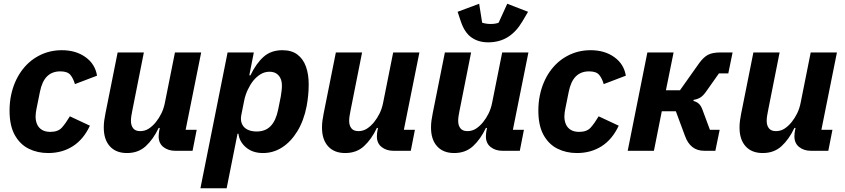

<svg xmlns="http://www.w3.org/2000/svg" viewBox="-20 -805 4510 1025"><path d="M237 12Q180 12 133.5 -11Q87 -34 59 -84Q31 -134 31 -215Q31 -236 33 -256.5Q35 -277 39 -296Q54 -368 92 -422.5Q130 -477 186.5 -507Q243 -537 310 -537Q385 -537 436.5 -500Q488 -463 498 -401L380 -356Q371 -387 355.5 -405.5Q340 -424 302 -424Q258 -424 231 -397Q204 -370 193 -314L175 -225Q173 -215 171.5 -204.5Q170 -194 170 -183Q170 -159 178.5 -140.5Q187 -122 204.5 -111.5Q222 -101 249 -101Q290 -101 310.5 -124Q331 -147 353 -184L460 -134Q426 -61 369 -24.5Q312 12 237 12Z M608 -525H748L686 -213Q683 -199 681 -185Q679 -171 679 -160Q679 -135 691 -120Q703 -105 728 -105Q754 -105 774.5 -118.5Q795 -132 812 -153Q829 -174 841.5 -199.5Q854 -225 860 -255L914 -525H1054L971 -112H1030L1008 0H915Q878 0 852.5 -20Q827 -40 827 -77Q827 -85 828 -94Q829 -103 830 -107L833 -122H827Q798 -61 758 -24.5Q718 12 658 12Q599 12 566.5 -24Q534 -60 534 -124Q534 -144 536.5 -162Q539 -180 543 -200Z M1050 200 1195 -525H1335L1311 -403H1317Q1348 -467 1387.5 -502Q1427 -537 1488 -537Q1537 -537 1568 -513.5Q1599 -490 1613.5 -449Q1628 -408 1628 -355Q1628 -324 1625 -294.5Q1622 -265 1617 -238Q1602 -161 1567.5 -104.5Q1533 -48 1486 -18Q1439 12 1384 12Q1329 12 1293.5 -18Q1258 -48 1253 -91H1248L1190 200ZM1350 -103Q1397 -103 1425 -132Q1453 -161 1465 -220L1479 -290Q1481 -301 1483 -318Q1485 -335 1485 -347Q1485 -371 1477 -387.5Q1469 -404 1454.5 -413Q1440 -422 1419 -422Q1392 -422 1370 -408Q1348 -394 1332 -374Q1316 -354 1303 -326.5Q1290 -299 1284 -270L1268 -190Q1263 -164 1271.5 -144Q1280 -124 1300.5 -113.5Q1321 -103 1350 -103Z M1773 -525H1913L1851 -213Q1848 -199 1846 -185Q1844 -171 1844 -160Q1844 -135 1856 -120Q1868 -105 1893 -105Q1919 -105 1939.5 -118.5Q1960 -132 1977 -153Q1994 -174 2006.5 -199.5Q2019 -225 2025 -255L2079 -525H2219L2136 -112H2195L2173 0H2080Q2043 0 2017.5 -20Q1992 -40 1992 -77Q1992 -85 1993 -94Q1994 -103 1995 -107L1998 -122H1992Q1963 -61 1923 -24.5Q1883 12 1823 12Q1764 12 1731.5 -24Q1699 -60 1699 -124Q1699 -144 1701.5 -162Q1704 -180 1708 -200Z M2355 -525H2495L2433 -213Q2430 -199 2428 -185Q2426 -171 2426 -160Q2426 -135 2438 -120Q2450 -105 2475 -105Q2501 -105 2521.5 -118.5Q2542 -132 2559 -153Q2576 -174 2588.5 -199.5Q2601 -225 2607 -255L2661 -525H2801L2718 -112H2777L2755 0H2662Q2625 0 2599.5 -20Q2574 -40 2574 -77Q2574 -85 2575 -94Q2576 -103 2577 -107L2580 -122H2574Q2545 -61 2505 -24.5Q2465 12 2405 12Q2346 12 2313.5 -24Q2281 -60 2281 -124Q2281 -144 2283.5 -162Q2286 -180 2290 -200ZM2586 -579Q2534 -579 2497 -605Q2460 -631 2440 -691L2423 -742L2538 -785L2554 -684Q2562 -681 2574.5 -679Q2587 -677 2599 -677Q2613 -677 2624.5 -679Q2636 -681 2642 -684L2688 -785L2799 -742L2769 -691Q2736 -635 2691 -607Q2646 -579 2586 -579Z M3060 12Q3003 12 2956.5 -11Q2910 -34 2882 -84Q2854 -134 2854 -215Q2854 -236 2856 -256.5Q2858 -277 2862 -296Q2877 -368 2915 -422.5Q2953 -477 3009.5 -507Q3066 -537 3133 -537Q3208 -537 3259.5 -500Q3311 -463 3321 -401L3203 -356Q3194 -387 3178.5 -405.5Q3163 -424 3125 -424Q3081 -424 3054 -397Q3027 -370 3016 -314L2998 -225Q2996 -215 2994.5 -204.5Q2993 -194 2993 -183Q2993 -159 3001.5 -140.5Q3010 -122 3027.5 -111.5Q3045 -101 3072 -101Q3113 -101 3133.5 -124Q3154 -147 3176 -184L3283 -134Q3249 -61 3192 -24.5Q3135 12 3060 12Z M3331 0 3436 -525H3576L3535 -323H3610L3712 -467Q3735 -499 3759 -512Q3783 -525 3826 -525H3891L3868 -413H3818L3748 -314Q3733 -293 3718 -284Q3703 -275 3683 -272L3682 -266Q3699 -262 3711 -251Q3723 -240 3731 -217L3770 -112H3822L3799 0H3740Q3702 0 3676.5 -20Q3651 -40 3637 -79L3588 -211H3513L3471 0Z M4002 -525H4142L4080 -213Q4077 -199 4075 -185Q4073 -171 4073 -160Q4073 -135 4085 -120Q4097 -105 4122 -105Q4148 -105 4168.5 -118.5Q4189 -132 4206 -153Q4223 -174 4235.5 -199.5Q4248 -225 4254 -255L4308 -525H4448L4365 -112H4424L4402 0H4309Q4272 0 4246.5 -20Q4221 -40 4221 -77Q4221 -85 4222 -94Q4223 -103 4224 -107L4227 -122H4221Q4192 -61 4152 -24.5Q4112 12 4052 12Q3993 12 3960.5 -24Q3928 -60 3928 -124Q3928 -144 3930.5 -162Q3933 -180 3937 -200Z"/></svg>

Font: IBM Plex Sans
Style: Italic
Weight: 400
Italic angle: -11.31°
Designer: Mike Abbink, Paul van der Laan, Pieter van Rosmalen
Foundry: Bold Monday
Version: Version 3.201